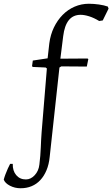

<svg xmlns="http://www.w3.org/2000/svg" viewBox="-137 -762 599 1024"><path d="M34 -410 38 -439 117 -451 126 -531Q132 -577 150.5 -615.5Q169 -654 197 -682.5Q225 -711 261 -726.5Q297 -742 337 -742Q363 -742 391 -738Q419 -734 438 -727L442 -716L411 -653L392 -650Q364 -667 338.5 -675Q313 -683 293 -683Q253 -683 230 -654.5Q207 -626 200 -569L185 -449L330 -450L334 -447L326 -407L190 -408L180 -402L128 75Q124 115 111 146Q98 177 78 198.5Q58 220 31.5 231Q5 242 -27 242Q-58 242 -84 228.5Q-110 215 -117 196Q-114 184 -108 168Q-102 152 -95 136.5Q-88 121 -83 112H-69Q-70 149 -50.5 172Q-31 195 1 195Q27 195 48 172.5Q69 150 73 116Q79 67 80.5 25Q82 -17 85 -57L113 -397L106 -402L37 -405Z"/></svg>

Font: Alegreya
Style: Italic
Weight: 400
Italic angle: -7°
Designer: Juan Pablo del Peral
Foundry: Huerta Tipografica
Version: Version 2.009